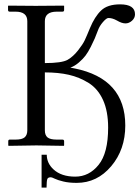

<svg xmlns="http://www.w3.org/2000/svg" viewBox="-20 -672 644 886"><path d="M558.1 -92.8Q558.1 18.1 493.2 95Q428.2 171.9 334 171.9Q297.9 171.9 272 165.5Q246.1 159.2 232.7 152.6Q219.2 146 214.8 146Q200.7 146 198.2 154.8Q195.3 161.6 194.8 193.8H171.9V42H195.8Q195.8 81.1 227.1 109.9Q263.2 143.1 327.1 143.1Q391.1 143.1 435.1 88.6Q479 34.2 479 -83Q479 -158.2 455.6 -210.2Q432.1 -262.2 389.2 -289.1Q346.2 -315.9 297.6 -326.9Q249 -337.9 187 -337.9V-70.8Q187 -47.9 199.5 -37.8Q211.9 -27.8 242.2 -27.8H268.1Q275.9 -27.8 275.9 -20V-1L273.9 1Q188 -1 147.9 -1L20 1L18.1 -1V-20Q18.1 -27.8 24.9 -27.8H51.8Q81.5 -27.8 93.8 -38.3Q106 -48.8 106 -70.8V-574.2Q106 -618.2 51.8 -618.2H24.9Q17.1 -618.2 17.1 -626V-645L19 -646Q106 -645 145 -645L273.9 -646L275.9 -645V-626Q275.9 -618.2 268.1 -618.2H242.2Q187 -618.2 187 -574.2V-380.9Q265.1 -380.9 292 -396Q317.9 -411.1 339.8 -439Q361.8 -466.8 370.8 -485.8Q379.9 -504.9 395 -542Q417 -595.2 446.5 -623.5Q476.1 -651.9 534.2 -651.9Q603 -651.9 603 -606Q603 -588.9 589.1 -576.4Q575.2 -564 559.1 -564Q542 -564 520 -577.1Q498 -589.4 480 -588.9Q471.2 -588.9 455.1 -570.3Q439 -551.8 432.1 -532.2Q422.9 -507.8 417.2 -494.4Q411.6 -481 398.9 -455.8Q386.2 -430.7 374.5 -415.3Q362.8 -399.9 344.2 -383.8Q325.7 -367.7 304.7 -359.9Q313 -358.4 320.8 -356.9Q320.8 -356.9 322.3 -356.4Q323.2 -356.4 323.7 -356.4Q558.1 -309.1 558.1 -92.8Z"/></svg>

Font: Linux Libertine O
Style: Regular
Weight: 400
Designer: Philipp H. Poll
Foundry: Philipp H. Poll
Version: Version 5.3.0